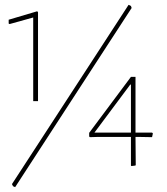

<svg xmlns="http://www.w3.org/2000/svg" viewBox="-20 -689 696 799"><path d="M43 89.8 34.2 85.9 29.8 77.1 515.1 -668.9 524.9 -664.1 527.8 -655.8ZM20 -588.9 16.1 -590.8V-606.9L134.8 -642.1L138.2 -638.2V-268.1H118.2V-616.2ZM612.8 -118.2 563 -119.1H543.9L544.9 -2L543 0L526.9 2L524.9 0V-119.1H384.8L354 -118.2L351.1 -121.1V-136.2L524.9 -369.1H543.9V-137.2H612.8L616.2 -133.8ZM524.9 -336.9H522L373 -137.2H524.9Z"/></svg>

Font: Datalegreya
Style: Thin
Weight: 250
Designer: Figs Lab
Foundry: Figs Lab
Version: Version 1.002;PS 001.002;hotconv 1.0.70;makeotf.lib2.5.58329